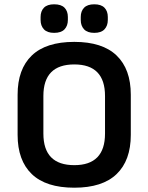

<svg xmlns="http://www.w3.org/2000/svg" viewBox="-20 -862 691 894"><path d="M326 12Q194 12 128 -51.5Q62 -115 62 -234V-421Q62 -540 128 -603.5Q194 -667 326 -667Q457 -667 523 -603.5Q589 -540 589 -421V-234Q589 -115 523 -51.5Q457 12 326 12ZM326 -93Q469 -93 469 -240V-415Q469 -562 326 -562Q182 -562 182 -415V-240Q182 -93 326 -93ZM232 -709Q200 -709 184.5 -725.5Q169 -742 169 -769V-783Q169 -810 184.5 -826Q200 -842 232 -842Q265 -842 280.5 -826Q296 -810 296 -783V-769Q296 -742 280.5 -725.5Q265 -709 232 -709ZM419 -709Q387 -709 371.5 -725.5Q356 -742 356 -769V-783Q356 -810 371.5 -826Q387 -842 419 -842Q451 -842 466.5 -826Q482 -810 482 -783V-769Q482 -742 466.5 -725.5Q451 -709 419 -709Z"/></svg>

Font: Sofia Sans
Style: Bold
Weight: 700
Designer: Botio Nikoltchev, Ani Petrova
Foundry: lettersoup
Version: Version 4.100; ttfautohint (v1.8.4.7-5d5b)